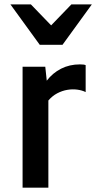

<svg xmlns="http://www.w3.org/2000/svg" viewBox="-20 -860 441 880"><path d="M83.5 -554.2H187.5L194.3 -490.2Q221.2 -525.4 260 -545.2Q298.8 -564.9 346.2 -564.9Q365.2 -564.9 372.6 -561.5V-438Q356 -446.3 334 -449.2Q312 -452.1 288.6 -448.2Q265.1 -444.3 242.4 -432.4Q219.7 -420.4 201.7 -399.4V0H83.5ZM27.8 -839.8H121.6L214.4 -743.7L307.1 -839.8H400.9L266.6 -654.8H162.1Z"/></svg>

Font: Tauri
Style: Regular
Weight: 400
Designer: Yvonne Schüttler
Foundry: Yvonne Schüttler
Version: Version 1.003; ttfautohint (v0.93.8-669f) -l 13 -r 13 -G 200